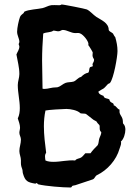

<svg xmlns="http://www.w3.org/2000/svg" viewBox="-20 -771 602 853"><path d="M537 -195C537 -204 535 -215 527 -222C526 -225 526 -227 526 -230C526 -255 509 -259 511 -279V-284C500 -287 497 -301 485 -303C488 -317 468 -311 466 -329C458 -335 442 -332 440 -345C430 -349 419 -352 417 -364C445 -383 434 -369 459 -397C462 -400 467 -400 469 -403C485 -423 502 -518 502 -544C502 -566 498 -585 492 -606C487 -611 485 -617 482 -622C476 -628 466 -630 463 -638C463 -670 429 -682 408 -696C393 -706 382 -721 366 -729C359 -732 259 -752 253 -751C249 -747 243 -748 237 -748C227 -748 217 -749 208 -748C194 -746 182 -738 169 -735C147 -730 107 -729 88 -719L85 -713C79 -707 73 -705 69 -696C63 -680 56 -647 56 -630C56 -613 66 -600 66 -585C66 -581 63 -578 63 -574C64 -571 66 -567 66 -564C66 -551 57 -540 53 -529C58 -499 66 -473 66 -442C66 -425 59 -410 59 -393C59 -359 68 -325 68 -291C68 -275 66 -259 59 -245C63 -233 69 -217 69 -204C69 -196 66 -189 66 -181C66 -171 73 -162 73 -151C73 -133 66 -117 66 -100C66 -86 73 -73 73 -59C73 -39 72 -38 79 -19C81 -13 80 -6 82 0C92 34 102 39 137 45L143 42L150 48C184 56 258 62 294 62C298 62 299 57 301 55C305 53 310 53 314 52C340 43 366 35 392 26C402 22 402 11 411 7C457 -15 497 -60 511 -110C513 -118 518 -126 518 -136C518 -138 518 -140 517 -142C530 -153 537 -178 537 -195ZM398 -505C398 -496 391 -490 391 -485C391 -483 393 -480 392 -477C390 -474 381 -475 379 -471C375 -464 378 -455 372 -448C359 -446 349 -438 340 -429C327 -427 320 -414 308 -409C296 -405 284 -407 272 -403C260 -399 249 -387 237 -384C235 -383 233 -383 231 -383C208 -383 195 -376 178 -376C175 -376 172 -376 169 -377C169 -419 167 -461 167 -502C167 -542 169 -582 172 -622C186 -629 206 -626 217 -635C225 -635 232 -632 239 -632C249 -632 252 -638 259 -638C278 -638 295 -624 315 -624C322 -624 330 -626 337 -622C350 -617 373 -589 373 -575L372 -571C374 -570 392 -540 392 -538C392 -531 390 -525 392 -519C393 -514 398 -509 398 -505ZM430 -184C430 -173 424 -165 421 -155C418 -145 419 -135 414 -126C403 -115 391 -103 382 -90H359C353 -84 348 -76 340 -71C332 -66 320 -67 314 -58C282 -61 250 -52 218 -52C206 -52 193 -53 182 -58C181 -64 180 -70 180 -76C180 -83 182 -88 185 -93C180 -132 175 -171 175 -210C175 -233 177 -257 182 -280C193 -283 261 -287 275 -287C293 -287 325 -281 337 -268C345 -265 357 -268 363 -264C368 -261 389 -243 395 -239C397 -237 407 -233 408 -232C412 -225 415 -222 421 -216C426 -210 418 -193 430 -184Z"/></svg>

Font: Margarine
Style: Regular
Weight: 400
Designer: Astigmatic (AOETI)
Foundry: Astigmatic (AOETI)
Version: Version 1.000